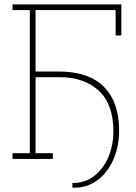

<svg xmlns="http://www.w3.org/2000/svg" viewBox="-20 -731 627 883"><path d="M315.9 132.3 313 131.3V110.8Q371.6 110.8 413.8 77.6Q456.1 44.4 478.8 -9.8Q501.5 -64 501.5 -126Q501.5 -252.9 433.6 -314.5Q365.7 -376 254.4 -376H143.6V-26.4H223.1V0H37.6V-26.4H117.2V-684.6H37.6V-710.9H538.1V-567.9H511.7V-684.6H143.6V-401.9H254.4Q337.9 -401.9 399.2 -373Q460.4 -344.2 494.1 -283.2Q527.8 -222.2 527.8 -126Q527.8 -78.1 514.2 -31.7Q500.5 14.6 473.4 52Q446.3 89.4 406.7 111.3Q367.2 133.3 315.9 132.3Z"/></svg>

Font: Roboto Slab LO Thin
Style: Regular
Weight: 250
Designer: Google
Version: Version 2.00;September 28, 2018;FontCreator 11.5.0.2427 64-b